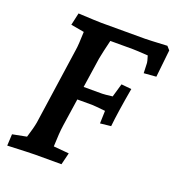

<svg xmlns="http://www.w3.org/2000/svg" viewBox="-130 -814 846 924"><g transform="rotate(20 293.0 -352.5)"><path d="M13 -54 85 -68Q101 -119 106 -148L163 -543Q167 -567 169 -635L101 -647L115 -710Q213 -705 233 -705H458Q475 -705 570 -710L586 -692L571 -552L508 -547L506 -599Q506 -605 497 -634Q437 -638 419 -638H304Q289 -577 282 -540L259 -386H354Q366 -386 406 -391L426 -460L478 -455Q455 -324 448 -254L393 -248L395 -313Q337 -319 326 -319H251L230 -178Q224 -138 222 -68L301 -61L286 0H151Q128 0 10 5Z"/></g></svg>

Font: Andada Pro
Style: Bold Italic
Weight: 700
Italic angle: -7°
Designer: Carolina Giovagnoli
Foundry: Huerta Tipografica
Version: Version 3.005; ttfautohint (v1.8.4)